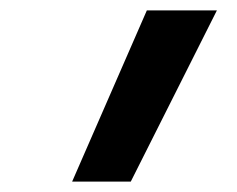

<svg xmlns="http://www.w3.org/2000/svg" viewBox="-20 -792 457 370"><path d="M119 -442 263 -772H398L232 -442Z"/></svg>

Font: Iosevka Custom
Style: Bold Italic
Weight: 700
Italic angle: -9°
Designer: Belleve Invis
Foundry: Belleve Invis
Version: Version 30.3.1; ttfautohint (v1.8.3)